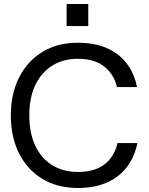

<svg xmlns="http://www.w3.org/2000/svg" viewBox="-20 -925 745 957"><path d="M369 12Q266 12 191 -33.5Q116 -79 75 -160.5Q34 -242 34 -350Q34 -457 75 -538.5Q116 -620 191 -666Q266 -712 369 -712Q490 -712 566 -654Q642 -596 663 -491H563Q548 -555 499.5 -593.5Q451 -632 368 -632Q295 -632 240.5 -598Q186 -564 156 -501Q126 -438 126 -350Q126 -262 156 -198.5Q186 -135 240.5 -101.5Q295 -68 368 -68Q451 -68 500 -105Q549 -142 566 -212H665Q643 -105 566.5 -46.5Q490 12 369 12ZM312 -795V-905H420V-795Z"/></svg>

Font: HostGroteskRegular
Style: Regular
Weight: 400
Designer: Doukan Karapınar based on Poppins by Indian Type Foundry, Jonny Pinhorn
Foundry: Element Type
Version: Version 1.001; ttfautohint (v1.8.4.7-5d5b)